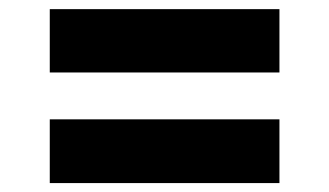

<svg xmlns="http://www.w3.org/2000/svg" viewBox="-20 -504 724 422"><path d="M89.4 -344.7V-483.9H594.2V-344.7ZM89.4 -101.6V-241.7H594.2V-101.6Z"/></svg>

Font: Inter 16pt ExtraBold
Style: Regular
Weight: 800
Version: Version 4.001;git-66647c0bb